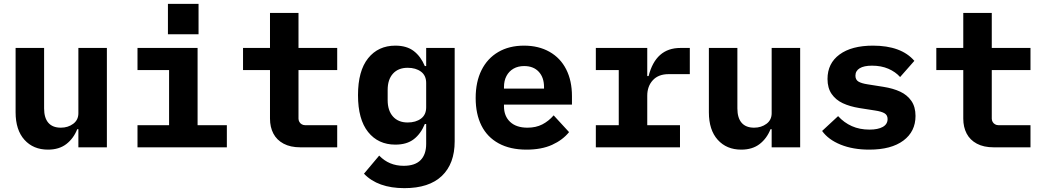

<svg xmlns="http://www.w3.org/2000/svg" viewBox="-20 -765 5440 997"><path d="M387 -94H381Q362 -46 324.5 -17Q287 12 229 12Q153 12 107 -39Q61 -90 61 -182V-516H209V-202Q209 -153 231 -127.5Q253 -102 296 -102Q333 -102 360 -122Q387 -142 387 -177V-516H535V0H387Z M694 -115H858V-401H694V-516H1006V-115H1158V0H694ZM1011 -745V-587H852V-745Z M1530 -149Q1530 -140 1534.5 -132Q1539 -124 1547 -119.5Q1555 -115 1564 -115H1731V0H1540Q1488 0 1452.5 -19Q1417 -38 1399.5 -71.5Q1382 -105 1382 -149V-401H1242V-516H1382V-698H1530V-516H1731V-401H1530Z M2341 -31Q2341 85 2274.5 148.5Q2208 212 2080 212Q1942 212 1870 137L1949 43Q2000 96 2076 96Q2135 96 2164 66.5Q2193 37 2193 -18V-121H2186Q2165 -70 2128.5 -42Q2092 -14 2033 -14Q1944 -14 1891.5 -79.5Q1839 -145 1839 -271Q1839 -397 1891.5 -462.5Q1944 -528 2033 -528Q2092 -528 2128.5 -500Q2165 -472 2186 -422H2193V-516H2341ZM2193 -208V-334Q2193 -373 2166 -393Q2139 -413 2097 -413Q2048 -413 2020.5 -382.5Q1993 -352 1993 -298V-245Q1993 -191 2020.5 -160Q2048 -129 2097 -129Q2139 -129 2166 -149Q2193 -169 2193 -208Z M2450 -256Q2450 -340 2480.5 -401Q2511 -462 2567.5 -495Q2624 -528 2701 -528Q2777 -528 2833.5 -496Q2890 -464 2920 -405Q2950 -346 2950 -266V-222H2597V-213Q2597 -162 2629 -132Q2661 -102 2719 -102Q2763 -102 2796 -119Q2829 -136 2855 -166L2935 -79Q2902 -38 2847 -13Q2792 12 2714 12Q2629 12 2569.5 -20.5Q2510 -53 2480 -113Q2450 -173 2450 -256ZM2597 -313V-305H2805V-313Q2805 -363 2777.5 -392.5Q2750 -422 2702 -422Q2670 -422 2646.5 -408.5Q2623 -395 2610 -370.5Q2597 -346 2597 -313Z M3074 -115H3193V-401H3074V-516H3341V-370H3348Q3385 -516 3513 -516H3562V-380H3452Q3399 -380 3370 -348.5Q3341 -317 3341 -268V-115H3511V0H3074Z M3987 -94H3981Q3962 -46 3924.5 -17Q3887 12 3829 12Q3753 12 3707 -39Q3661 -90 3661 -182V-516H3809V-202Q3809 -153 3831 -127.5Q3853 -102 3896 -102Q3933 -102 3960 -122Q3987 -142 3987 -177V-516H4135V0H3987Z M4249 -85 4332 -162Q4363 -128 4403.5 -110Q4444 -92 4495 -92Q4539 -92 4564 -106Q4589 -120 4589 -147Q4589 -167 4573.5 -176.5Q4558 -186 4525 -191L4442 -204Q4393 -212 4356.5 -229Q4320 -246 4298.5 -277Q4277 -308 4277 -355Q4277 -436 4339.5 -482Q4402 -528 4513 -528Q4660 -528 4728 -449L4654 -365Q4630 -392 4593 -408Q4556 -424 4508 -424Q4466 -424 4444 -410.5Q4422 -397 4422 -372Q4422 -351 4437.5 -341.5Q4453 -332 4486 -327L4568 -314Q4618 -306 4654.5 -289Q4691 -272 4712.5 -241Q4734 -210 4734 -163Q4734 -82 4671 -35Q4608 12 4494 12Q4409 12 4345 -14Q4281 -40 4249 -85Z M5130 -149Q5130 -140 5134.5 -132Q5139 -124 5147 -119.5Q5155 -115 5164 -115H5331V0H5140Q5088 0 5052.5 -19Q5017 -38 4999.5 -71.5Q4982 -105 4982 -149V-401H4842V-516H4982V-698H5130V-516H5331V-401H5130Z"/></svg>

Font: iA Writer Duo V
Style: Regular
Weight: 400
Designer: Mike Abbink, Paul van der Laan, Pieter van Rosmalen, Oliver Reichenstein
Foundry: Information Architects Inc.
Version: Version 2.000